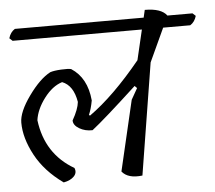

<svg xmlns="http://www.w3.org/2000/svg" viewBox="-49 -702 845 756"><g transform="rotate(-5 374.0 -324.0)"><path d="M27 -249Q27 -291 71.5 -353Q116 -415 158 -437Q173 -442 201.5 -443.5Q230 -445 241 -442Q303 -402 311 -312Q305 -279 295 -256L299 -253Q396 -322 504 -454L532 -573H21L9 -584Q16 -608 34 -619H543L550 -649Q615 -649 637 -619H736L748 -608Q741 -584 723 -573H616L555 -441L484 0Q427 7 403 -23L468 -301L493 -345L484 -354Q353 -233 304 -195Q275 -194 252 -207.5Q229 -221 229 -240Q253 -282 256 -311Q245 -377 201 -394Q162 -382 129.5 -339Q97 -296 91 -253Q108 -118 220 -53Q228 -34 214 -19.5Q200 -5 173 0Q100 -52 63.5 -120Q27 -188 27 -249Z"/></g></svg>

Font: Tillana
Style: Regular
Weight: 400
Designer: Lipi Raval (Devanagari, Latin), Jonny Pinhorn (Latin)
Foundry: Indian Type Foundry
Version: Version 2.002;PS 1.0;hotconv 1.0.79;makeotf.lib2.5.61930; tt